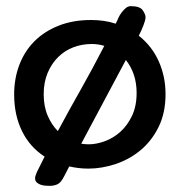

<svg xmlns="http://www.w3.org/2000/svg" viewBox="-20 -537 584 624"><path d="M518 -231Q518 -170 495.5 -124.5Q473 -79 437 -49Q401 -19 356 -4Q311 11 267 11Q250 11 234.5 9Q219 7 205 4L189 35Q178 57 166.5 62Q155 67 142 67Q137 67 128.5 66.5Q120 66 112.5 63.5Q105 61 99.5 56Q94 51 94 42Q94 38 96 32.5Q98 27 100 22L125 -28Q77 -59 51.5 -111Q26 -163 26 -230Q26 -282 43 -326.5Q60 -371 92 -403Q124 -435 170.5 -453.5Q217 -472 276 -472Q320 -472 356 -460L361 -470Q362 -473 365.5 -480.5Q369 -488 375 -496Q381 -504 388.5 -510.5Q396 -517 405 -517Q435 -517 444 -503.5Q453 -490 453 -481Q453 -472 446 -454Q439 -436 431 -421Q474 -387 496 -337.5Q518 -288 518 -231ZM278 -394Q247 -394 219 -383.5Q191 -373 169.5 -352Q148 -331 135 -300.5Q122 -270 122 -231Q122 -191 135 -161Q148 -131 168 -111Q204 -178 242.5 -246Q281 -314 319 -388Q299 -394 278 -394ZM424 -235Q424 -267 415 -294Q406 -321 389 -342L244 -70Q250 -69 256.5 -68.5Q263 -68 269 -68Q293 -68 320.5 -78Q348 -88 371 -108.5Q394 -129 409 -160.5Q424 -192 424 -235Z"/></svg>

Font: Life Savers ExtraBold
Style: Regular
Weight: 800
Designer: Pablo Impallari, Rodrigo Fuenzalida, Brenda Gallo
Foundry: Pablo Impallari, Rodrigo Fuenzalida, Brenda Gallo
Version: Version 3.001; ttfautohint (v0.95) -l 8 -r 50 -G 200 -x 14 -